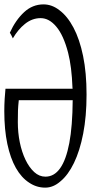

<svg xmlns="http://www.w3.org/2000/svg" viewBox="-28 -775 428 880"><path d="M-2.9 -368.2H304.7Q304.7 -371.1 304.2 -373Q300.8 -468.3 284.2 -533.2Q263.2 -613.8 230 -652.8Q197.3 -691.9 158.2 -691.9Q119.1 -691.9 85.9 -665Q55.2 -640.6 30.8 -599.1Q23.9 -615.2 17.1 -625Q43.5 -683.1 82.5 -719.2Q121.1 -754.9 171.4 -754.9Q210.4 -754.9 244.6 -728Q280.8 -701.2 308.8 -648.4Q336.9 -595.7 352.8 -518.6Q368.7 -441.4 368.7 -341.6Q368.7 -241.7 353.3 -162.6Q337.9 -83.5 311 -28.1Q284.2 27.3 249 56.2Q216.3 85 179.2 85Q139.6 85 106 62.5Q70.3 39.6 44.9 -5.1Q19.5 -49.8 5.6 -115.5Q-8.3 -181.2 -8.3 -265.6Q-8.3 -293 -6.6 -322Q-4.9 -351.1 -2.9 -368.2ZM289.6 -119.1Q304.2 -195.8 305.2 -315.9H58.1Q55.2 -289.1 54.4 -268.3Q53.7 -247.6 53.7 -215.8Q53.7 -167 62.7 -122.8Q71.8 -78.6 88.6 -43.2Q105.5 -7.8 128.9 13.7Q151.9 34.7 180.2 34.7Q260.3 34.7 289.6 -119.1Z"/></svg>

Font: Scarab Serif
Style: Condensed-Light
Weight: 300
Designer: John Roberts
Foundry: Scarab
Version: 1.0